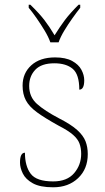

<svg xmlns="http://www.w3.org/2000/svg" viewBox="-20 -786 445 816"><path d="M206 10Q150 10 119.5 -7Q89 -24 77 -48.5Q65 -73 65 -95Q65 -137 86 -137Q86 -80 110.5 -47.5Q135 -15 206 -15Q265 -15 295 -50Q325 -85 325 -132Q325 -156 318 -175.5Q311 -195 290.5 -213Q270 -231 229 -252Q171 -284 137.5 -308.5Q104 -333 90 -359.5Q76 -386 76 -422Q76 -475 113 -508.5Q150 -542 214 -542Q259 -542 286.5 -527Q314 -512 326 -489.5Q338 -467 338 -445Q338 -405 317 -405Q317 -470 289 -493.5Q261 -517 211 -517Q156 -517 130 -489.5Q104 -462 104 -421Q104 -374 137 -344.5Q170 -315 231 -283Q282 -257 308 -233.5Q334 -210 343.5 -185.5Q353 -161 353 -131Q353 -68 312 -29Q271 10 206 10ZM194 -606Q186 -629 170 -655.5Q154 -682 136 -708Q118 -734 102 -753V-766H109Q147 -729 168.5 -701Q190 -673 212 -636Q235 -673 256 -701Q277 -729 314 -766H321V-753Q306 -734 287.5 -708Q269 -682 253 -655.5Q237 -629 229 -606Z"/></svg>

Font: Noto Serif Tamil Thin
Style: Italic
Weight: 100
Italic angle: -12°
Designer: Indian Type Foundry, Tom Grace, and the Monotype Design Team
Foundry: Monotype Imaging Inc.
Version: Version 2.003; ttfautohint (v1.8.4.7-5d5b)